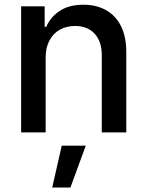

<svg xmlns="http://www.w3.org/2000/svg" viewBox="-20 -573 637 831"><path d="M177.6 -323.9V0H71.4V-545.5H173.3V-456.7H180Q198.9 -500 239.2 -526.3Q279.5 -552.6 340.9 -552.6Q396.7 -552.6 438.6 -529.3Q480.5 -506 503.6 -460.2Q526.6 -414.4 526.6 -346.9V0H420.5V-334.2Q420.5 -393.5 389.6 -427Q358.7 -460.6 304.7 -460.6Q267.8 -460.6 239.2 -444.6Q210.6 -428.6 194.1 -397.9Q177.6 -367.2 177.6 -323.9ZM206 238.6 247.2 57.5H351.2L284.8 238.6Z"/></svg>

Font: InterMG Medium
Style: Regular
Weight: 500
Designer: Rasmus Andersson
Foundry: rsms
Version: Version 3.019;December 26, 2023;FontCreator 15.0.0.2955 64-b